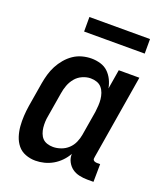

<svg xmlns="http://www.w3.org/2000/svg" viewBox="-133 -796 765 893"><g transform="rotate(20 250.0 -349.0)"><path d="M147 8Q121 8 97.5 -1Q74 -10 59 -28.5Q44 -47 36.5 -70.5Q29 -94 27 -119Q25 -144 26.5 -170Q28 -196 32 -221L52 -341Q56 -364 62.5 -386.5Q69 -409 80 -430Q91 -451 107 -470Q123 -489 143 -502.5Q163 -516 186 -522Q209 -528 231 -528Q254 -528 276 -521.5Q298 -515 313.5 -500Q329 -485 338.5 -465.5Q348 -446 352 -424L368 -520H470L401 -103Q400 -98 400 -93.5Q400 -89 403 -86Q406 -83 410.5 -81.5Q415 -80 419 -80H436L435 8H404Q384 8 364 3.5Q344 -1 329 -12Q314 -23 304.5 -41Q295 -59 296 -80Q285 -60 268.5 -43Q252 -26 232 -14.5Q212 -3 190 2.5Q168 8 147 8ZM202 -80Q221 -80 241 -87Q261 -94 276.5 -108.5Q292 -123 300.5 -142.5Q309 -162 312 -181L332 -301Q334 -317 335 -333Q336 -349 334.5 -364Q333 -379 328 -393.5Q323 -408 313.5 -419Q304 -430 289.5 -435Q275 -440 259 -440Q239 -440 218.5 -431Q198 -422 184 -405Q170 -388 162.5 -367.5Q155 -347 152 -327L132 -207Q129 -192 128.5 -177.5Q128 -163 129.5 -149Q131 -135 136 -121.5Q141 -108 150 -98.5Q159 -89 173 -84.5Q187 -80 202 -80ZM455 -634H155V-706H455Z"/></g></svg>

Font: Iosevka Curly Semibold
Style: Italic
Weight: 600
Italic angle: -9°
Monospace: yes
Designer: Belleve Invis
Foundry: Belleve Invis
Version: Version 22.1.2; ttfautohint (v1.8.4)